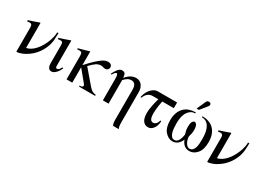

<svg xmlns="http://www.w3.org/2000/svg" viewBox="-28 -1448 3325 2450"><g transform="rotate(30 1634.5 -222.5)"><path d="M440 -460Q440 -414 435.5 -355Q431 -296 403 -232Q386 -192 359 -153.5Q332 -115 296 -82Q260 -49 214.5 -23.5Q169 2 115 14H92V-344Q92 -393 59 -393Q54 -393 42 -392.5Q30 -392 17 -389V-407Q56 -419 94.5 -432.5Q133 -446 172 -460L176 -456V-90H177Q212 -96 243.5 -117Q275 -138 302 -168.5Q329 -199 351 -237Q373 -275 388.5 -314Q404 -353 412.5 -391Q421 -429 421 -460Z M717 -99Q708 -81 697 -61.5Q686 -42 671.5 -26.5Q657 -11 640 -0.5Q623 10 604 10Q587 10 575.5 2.5Q564 -5 557 -17.5Q550 -30 547.5 -46Q545 -62 545 -78V-344Q545 -372 537 -382.5Q529 -393 512 -393Q505 -393 494.5 -392.5Q484 -392 470 -389V-407Q509 -419 547.5 -432.5Q586 -446 625 -460L629 -456V-79Q629 -71 633.5 -63.5Q638 -56 649 -56Q665 -56 675 -66Q685 -76 702 -107Z M1008 0V-15H1017Q1035 -15 1045 -21.5Q1055 -28 1055 -39Q1055 -49 1039 -68L908 -227V0H824V-341Q824 -377 815.5 -389.5Q807 -402 781 -402Q773 -402 766 -401.5Q759 -401 749 -400V-416L779 -424Q801 -430 818 -434.5Q835 -439 849.5 -443.5Q864 -448 876.5 -451.5Q889 -455 904 -460L908 -458V-258Q971 -328 1015 -368.5Q1059 -409 1089 -429.5Q1119 -450 1138.5 -455Q1158 -460 1173 -460Q1202 -460 1217 -446Q1232 -432 1232 -412Q1232 -398 1227 -388.5Q1222 -379 1214.5 -373.5Q1207 -368 1198.5 -365.5Q1190 -363 1182 -363Q1165 -363 1149.5 -368.5Q1134 -374 1118 -374Q1083 -374 1050 -353Q1017 -332 967 -279L1140 -77Q1167 -45 1189 -32Q1211 -19 1245 -15V0Z M1634 217Q1628 206 1623.5 189Q1619 172 1619 131V-308Q1619 -405 1546 -405Q1521 -405 1498.5 -393Q1476 -381 1443 -348V0H1359V-313Q1359 -338 1357 -352.5Q1355 -367 1352 -375Q1349 -383 1345.5 -385.5Q1342 -388 1339 -388Q1331 -388 1324 -383Q1317 -378 1310.5 -370.5Q1304 -363 1299 -354.5Q1294 -346 1291 -339L1277 -345Q1286 -365 1297.5 -384.5Q1309 -404 1322 -420Q1335 -436 1349.5 -445.5Q1364 -455 1380 -455Q1397 -455 1408 -451Q1419 -447 1425 -438Q1431 -429 1434.5 -414.5Q1438 -400 1440 -379H1441Q1480 -424 1515 -442Q1550 -460 1585 -460Q1642 -460 1672.5 -420Q1703 -380 1703 -319V132Q1703 191 1719 217Z M2023 -366Q2021 -356 2017 -336Q2013 -316 2009.5 -291Q2006 -266 2003 -237.5Q2000 -209 2000 -182Q2000 -160 2002.5 -140Q2005 -120 2011 -105Q2017 -90 2027.5 -81.5Q2038 -73 2053 -73Q2078 -73 2096.5 -91Q2115 -109 2122 -143H2137Q2137 -113 2129 -85.5Q2121 -58 2107 -37Q2093 -16 2073 -3Q2053 10 2028 10Q1998 10 1978 -3Q1958 -16 1946 -37.5Q1934 -59 1929.5 -86.5Q1925 -114 1925 -142Q1925 -171 1929 -201.5Q1933 -232 1939 -261.5Q1945 -291 1952 -318Q1959 -345 1965 -366H1883Q1841 -366 1812 -341.5Q1783 -317 1769 -276H1754Q1758 -301 1770 -331.5Q1782 -362 1802 -388Q1822 -414 1849.5 -432Q1877 -450 1913 -450H2193V-366Z M2506 -639Q2511 -650 2519.5 -656Q2528 -662 2544 -662Q2554 -662 2564 -655Q2574 -648 2574 -633Q2574 -624 2566.5 -613Q2559 -602 2547 -588L2481 -507H2447ZM2561 -460Q2611 -460 2653.5 -445.5Q2696 -431 2727.5 -401Q2759 -371 2777 -324Q2795 -277 2795 -211Q2795 -101 2747 -46Q2699 10 2636 10Q2548 10 2512 -86Q2470 10 2386 10Q2327 10 2277 -46Q2229 -101 2229 -209Q2229 -275 2247 -322Q2265 -369 2296.5 -400Q2328 -431 2371 -445.5Q2414 -460 2463 -460V-445Q2400 -445 2359.5 -386.5Q2319 -328 2319 -218Q2319 -183 2322 -147.5Q2325 -112 2333.5 -83.5Q2342 -55 2358 -36.5Q2374 -18 2400 -18Q2434 -18 2455 -51Q2476 -84 2485 -146Q2476 -175 2471.5 -197Q2467 -219 2467 -251Q2467 -306 2481 -327.5Q2495 -349 2512 -349Q2529 -349 2543 -326.5Q2557 -304 2557 -253Q2557 -223 2552.5 -200.5Q2548 -178 2539 -146Q2546 -85 2570.5 -51.5Q2595 -18 2621 -18Q2649 -18 2666 -34.5Q2683 -51 2691.5 -78Q2700 -105 2702.5 -139Q2705 -173 2705 -208Q2705 -324 2668 -384.5Q2631 -445 2561 -445Z M3252 -460Q3252 -414 3247.5 -355Q3243 -296 3215 -232Q3198 -192 3171 -153.5Q3144 -115 3108 -82Q3072 -49 3026.5 -23.5Q2981 2 2927 14H2904V-344Q2904 -393 2871 -393Q2866 -393 2854 -392.5Q2842 -392 2829 -389V-407Q2868 -419 2906.5 -432.5Q2945 -446 2984 -460L2988 -456V-90H2989Q3024 -96 3055.5 -117Q3087 -138 3114 -168.5Q3141 -199 3163 -237Q3185 -275 3200.5 -314Q3216 -353 3224.5 -391Q3233 -429 3233 -460Z"/></g></svg>

Font: STIXGeneralUnicodeRegular
Style: Regular
Weight: 400
Designer: MicroPress Inc., with final additions and corrections provided by Coen Hoffman, Elsevier (retired)
Version: Version 1.1.0